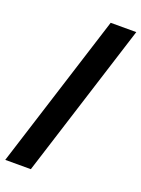

<svg xmlns="http://www.w3.org/2000/svg" viewBox="-163 -862 755 1026"><g transform="rotate(20 214.0 -349.5)"><path d="M427.5 -790 148.5 91H3L282 -790Z"/></g></svg>

Font: Hepta Slab
Style: Bold
Weight: 700
Designer: Michael LaGattuta
Foundry: Michael LaGattuta
Version: Version 1.100